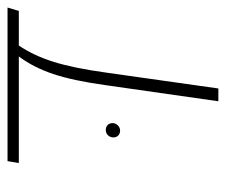

<svg xmlns="http://www.w3.org/2000/svg" viewBox="-65 -535 600 510"><g transform="rotate(-90 235.0 -280.0)"><path d="M461 -530H369Q342 -490 325.5 -437Q309 -384 297 -297L255 0H221L264 -301Q276 -387 293.5 -439Q311 -491 340 -530H57L62 -560H470ZM163 -281Q163 -289 158 -294Q153 -299 145 -299Q136 -299 130.5 -293Q125 -287 125 -279Q125 -271 130 -266Q135 -261 143 -261Q151 -261 157 -267Q163 -273 163 -281Z"/></g></svg>

Font: FiraGO UltraLight
Style: Italic
Weight: 200
Italic angle: -8°
Designer: bBox Type GmbH
Foundry: bBox Type GmbH
Version: Version 1.001